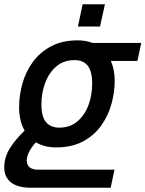

<svg xmlns="http://www.w3.org/2000/svg" viewBox="-47 -734 685 904"><path d="M100 150Q37 150 5 125Q-27 100 -27 54Q-27 7 -1 -35Q25 -77 69 -119Q43 -164 43 -229Q43 -285 58.5 -340.5Q74 -396 107.5 -442Q141 -488 193.5 -516Q246 -544 319 -544Q357 -544 388 -532H618L600 -447H475Q493 -406 493 -355Q493 -299 477.5 -243.5Q462 -188 429 -142Q396 -96 343.5 -68Q291 -40 217 -40Q162 -40 122 -64Q79 -16 79 22Q79 43 93 54Q107 65 130 65H492L474 150ZM232 -133Q283 -133 317.5 -162.5Q352 -192 369.5 -239Q387 -286 387 -341Q387 -398 366 -424.5Q345 -451 305 -451Q253 -451 218.5 -421.5Q184 -392 166 -344.5Q148 -297 148 -243Q148 -184 170 -158.5Q192 -133 232 -133ZM320 -609 342 -714H447L424 -609Z"/></svg>

Font: Geist Mono Medium
Style: Italic
Weight: 500
Italic angle: -12°
Monospace: yes
Designer: Basement.studio, Andrés Briganti, Mateo Zaragoza
Foundry: Basement.studio, Vercel, Andrés Briganti, Guido Ferreyra, Mateo Zaragoza
Version: Version 1.500; ttfautohint (v1.8.4.7-5d5b)